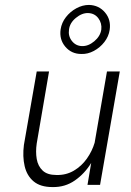

<svg xmlns="http://www.w3.org/2000/svg" viewBox="-20 -750 530 779"><path d="M226 -631Q230 -658 247.5 -680.5Q265 -703 290 -716.5Q315 -730 341 -730Q381 -729 406 -699.5Q431 -670 425 -629Q421 -602 403.5 -579.5Q386 -557 361 -543.5Q336 -530 310 -531Q270 -531 245 -560.5Q220 -590 226 -631ZM260 -630Q256 -604 271.5 -584Q287 -564 312 -563Q338 -562 362.5 -582.5Q387 -603 391 -630Q394 -656 379 -676Q364 -696 338 -697Q313 -698 288 -677.5Q263 -657 260 -630ZM129 -168Q124 -134 129 -105Q134 -76 153 -58Q172 -40 209 -40Q248 -39 279.5 -57.5Q311 -76 332.5 -106.5Q354 -137 364 -171L414 -460H466L386 0H335L350 -89Q324 -46 284 -18Q244 10 193 9Q144 9 116.5 -14Q89 -37 80 -76Q71 -115 77 -162L129 -460H179Z"/></svg>

Font: Jost* Light
Style: Italic
Weight: 300
Italic angle: -10°
Version: Version 3.7